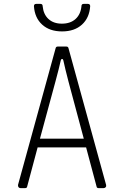

<svg xmlns="http://www.w3.org/2000/svg" viewBox="-20 -970 640 990"><path d="M86 0Q79 0 75.5 -5Q72 -10 73 -17L267 -722Q269 -730 278 -730H322Q331 -730 333 -722L527 -17Q529 -10 525 -5Q521 0 514 0H489Q479 0 478 -8L424 -210H174L120 -8Q119 0 109 0ZM186 -255H412L333 -550Q315 -619 307 -657Q305 -666 300 -666Q295 -666 293 -657Q289 -638 282 -611Q275 -584 266 -550ZM300 -808Q236 -808 197.5 -843Q159 -878 155 -938Q155 -950 167 -950H188Q200 -950 200 -938Q204 -896 230 -872Q256 -848 299 -848Q343 -848 369.5 -872Q396 -896 400 -938Q400 -950 412 -950H433Q445 -950 445 -938Q441 -878 402.5 -843Q364 -808 300 -808Z"/></svg>

Font: Pitagon Sans Mono Thin
Style: Regular
Weight: 100
Monospace: yes
Designer: Travis Tran
Foundry: Pitagon
Version: Version 1.001; ttfautohint (v1.8.4.7-5d5b);gftools[0.9.26]